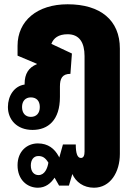

<svg xmlns="http://www.w3.org/2000/svg" viewBox="-20 -597 636 897"><path d="M157 280C193 280 218 259 235 233L256 270H302L318 216C334 253 370 280 419 280C495 280 540 208 540 122V-370C540 -503 449 -577 296 -577C154 -577 62 -500 62 -383V-337L152 -299V-297C114 -282 95 -252 95 -206V-202C46 -195 17 -149 17 -97C17 -38 59 10 132 10C205 10 260 -36 260 -144V-193C260 -229 270 -252 309 -252L316 -347L220 -392C230 -419 253 -437 296 -437C351 -437 375 -398 375 -335V111C375 128 371 141 358 141C341 141 334 118 334 78H274L257 139L254 133C235 98 205 73 157 73C106 73 62 110 62 175C62 243 107 280 157 280ZM124 -51C99 -51 83 -68 83 -97C83 -125 99 -142 124 -142C150 -142 166 -126 166 -97C166 -68 150 -51 124 -51ZM160 221C139 221 124 205 124 176C124 150 137 132 159 132C177 132 191 138 206 163C202 189 189 221 160 221Z"/></svg>

Font: Noto Sans Thai Looped Condensed Black
Style: Regular
Weight: 900
Width: 3
Designer: Sasikarn Vongin, Ben Mitchell
Foundry: The Fontpad Ltd
Version: Version 1.001